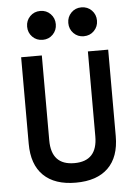

<svg xmlns="http://www.w3.org/2000/svg" viewBox="-59 -922 699 980"><g transform="rotate(-5 290.0 -432.5)"><path d="M290 12Q182 12 124.5 -44Q67 -100 67 -207V-650H173V-215Q173 -88 291 -88Q409 -88 409 -215V-650H513V-207Q513 -100 455.5 -44Q398 12 290 12ZM185 -729Q153 -729 132 -750.5Q111 -772 111 -803Q111 -834 132 -855.5Q153 -877 185 -877Q216 -877 237 -855.5Q258 -834 258 -803Q258 -772 237 -750.5Q216 -729 185 -729ZM395 -729Q364 -729 343 -750.5Q322 -772 322 -803Q322 -834 343 -855.5Q364 -877 395 -877Q427 -877 448 -855.5Q469 -834 469 -803Q469 -772 448 -750.5Q427 -729 395 -729Z"/></g></svg>

Font: Sometype Mono SemiBold
Style: Regular
Weight: 600
Designer: Ryoichi Tsunekawa
Foundry: Dharma Type
Version: Version 1.001